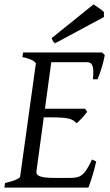

<svg xmlns="http://www.w3.org/2000/svg" viewBox="-20 -854 502 874"><path d="M418 -119.1Q408.2 -76.7 398.2 -45.4Q388.2 -14.2 382.8 0H0L2.9 -21Q33.7 -27.8 52.2 -35.9Q70.8 -43.9 71.8 -50.8L143.1 -564Q144 -569.8 128.9 -578.6Q113.8 -587.4 82 -594.2L85 -615.2H444.8L457 -603Q454.6 -590.3 450.9 -575.2Q447.3 -560.1 442.6 -544.9Q438 -529.8 433.1 -516.1Q428.2 -502.4 423.8 -493.2H402.8Q405.3 -515.6 404.8 -530.5Q404.3 -545.4 400.9 -554.4Q397.5 -563.5 391.6 -567.1Q385.7 -570.8 377 -570.8H213.4L184.6 -358.9H367.2L377 -345.2Q372.1 -338.4 366 -331.1Q359.9 -323.7 353.3 -316.7Q346.7 -309.6 340.3 -303.5Q334 -297.4 329.1 -293Q321.3 -301.3 312.5 -306.4Q303.7 -311.5 290.8 -314.5Q277.8 -317.4 259 -318.6Q240.2 -319.8 212.9 -319.8H179.2L146 -75.2Q145 -67.9 147.5 -62.3Q149.9 -56.6 159.2 -52.5Q168.5 -48.3 186 -46.1Q203.6 -43.9 232.9 -43.9H292Q312.5 -43.9 326.7 -46.4Q340.8 -48.8 352.3 -57.4Q363.8 -65.9 374.5 -82.5Q385.3 -99.1 398.9 -127.9L418 -119.1ZM453.1 -776.4 231 -657.2Q224.1 -661.6 221.7 -666Q219.2 -670.4 214.8 -680.2L405.8 -834Q410.2 -831.1 416.7 -826.7Q423.3 -822.3 430.4 -817.4Q437.5 -812.5 443.8 -807.6Q450.2 -802.7 453.1 -799.3Z"/></svg>

Font: Gentium
Style: Italic
Weight: 400
Italic angle: -7°
Designer: J. Victor Gaultney
Version: Version 1.02; 2005; OFL release